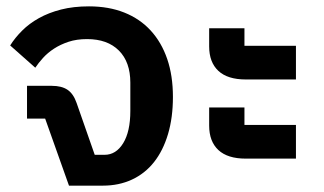

<svg xmlns="http://www.w3.org/2000/svg" viewBox="-20 -584 1019 604"><path d="M122 -211H65V-314H143Q174 -314 192.5 -301.5Q211 -289 221 -260L278 -97H309Q345 -97 367.5 -133.5Q390 -170 390 -235V-324Q390 -389 354 -425Q318 -461 254 -461Q221 -461 195.5 -452.5Q170 -444 150 -431Q130 -418 115.5 -402Q101 -386 91 -371L12 -441Q27 -465 49.5 -487.5Q72 -510 102.5 -527Q133 -544 172 -554Q211 -564 260 -564Q322 -564 371 -544.5Q420 -525 454 -488Q488 -451 506 -398.5Q524 -346 524 -279Q524 -214 508.5 -162Q493 -110 464.5 -74Q436 -38 395 -19Q354 0 304 0H197Z M753 -85Q696 -85 667 -112Q638 -139 638 -189V-246H749V-191H911V-85ZM753 -334Q696 -334 667 -361Q638 -388 638 -438V-495H749V-440H911V-334Z"/></svg>

Font: IBM Plex Sans Thai SmBld
Style: Regular
Weight: 600
Designer: Mike Abbink, Paul van der Laan, Pieter van Rosmalen, Ben Mitchell, Mark Frömberg
Foundry: Bold Monday
Version: Version 1.2